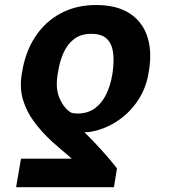

<svg xmlns="http://www.w3.org/2000/svg" viewBox="-20 -573 685 776"><path d="M440.5 183.6H45.1L64.8 68.3H270.1Q263.9 62.1 252.1 52.4Q240.3 42.7 224.9 29.5Q209.5 16.4 191.9 0.6Q148.6 -39.1 117.8 -80.9Q87 -122.7 73.2 -169.1Q59.3 -215.5 67.1 -268.6L68.8 -278.3Q81.3 -360.8 121.2 -422.6Q161.1 -484.3 224.2 -518.5Q287.2 -552.7 368.2 -552.7Q450.2 -552.7 501.7 -520.3Q553.3 -487.9 573.9 -429.7Q594.6 -371.4 583.1 -294.3L581.4 -284.3Q572.1 -218.5 537.1 -166.5Q502.1 -114.4 450.8 -81.5Q399.5 -48.5 340.8 -39.4Q337 -39 332.1 -38.9Q327.2 -38.8 321.3 -38.5Q336.3 -24.2 354.6 -4.9Q373 14.5 391.6 35Q410.3 55.6 426.3 74.5Q442.3 93.5 452.8 107.5ZM433.2 -268.6 434.9 -278.3Q441.4 -321.9 437.5 -357.6Q433.6 -393.4 413 -414.9Q392.5 -436.3 348.9 -436.3Q307.6 -436.3 280.2 -415.8Q252.7 -395.3 236.7 -359.6Q220.7 -324 214 -278.3L212.3 -268.6Q204 -212.9 221.1 -174.6Q238.1 -136.3 266.1 -118.5Q272.4 -115.9 279 -115.1Q285.5 -114.2 293.2 -114.2Q334.8 -114.2 363.3 -135.1Q391.7 -156.1 409 -191.3Q426.2 -226.5 433.2 -268.6Z"/></svg>

Font: Adwaita Sans
Style: Italic
Weight: 400
Italic angle: -9.39999°
Designer: Rasmus Andersson
Foundry: rsms
Version: Version 4.001;git-9221beed3